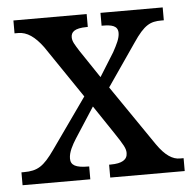

<svg xmlns="http://www.w3.org/2000/svg" viewBox="-44 -580 626 624"><g transform="rotate(-5 269.0 -268.0)"><path d="M5 0H226V-42H223C182 -42 166 -51 166 -73C166 -94 179 -117 191 -136L255 -235L316 -144C344 -102 351 -90 351 -75C351 -53 333 -42 296 -42H291V0H534V-42H522C499 -42 475 -56 448 -95L313 -292L408 -430C445 -485 465 -494 501 -494H509V-536H306V-494H309C338 -494 359 -490 359 -466C359 -448 349 -429 336 -405L288 -328L227 -419C214 -440 206 -451 206 -465C206 -481 216 -494 258 -494H261V-536H22V-494H34C63 -494 88 -476 114 -441L230 -270L114 -106C78 -55 58 -42 13 -42H5Z"/></g></svg>

Font: Noto Serif Georgian SemiCondensed
Style: Regular
Weight: 400
Width: 4
Designer: Monotype Design Team, Akaki Razmadze
Foundry: Google LLC
Version: Version 2.003